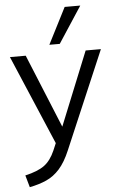

<svg xmlns="http://www.w3.org/2000/svg" viewBox="-63 -796 658 1066"><g transform="rotate(-5 265.5 -263.0)"><path d="M59 227 40 160Q110 144 146.5 117.5Q183 91 207 36L224 -4L12 -502H100L268 -92L434 -502H519L287 42Q260 106 227 143Q194 180 152.5 198.5Q111 217 59 227ZM236 -551 339 -753H426L294 -551Z"/></g></svg>

Font: Mulish
Style: Regular
Weight: 400
Designer: Vernon Adams
Foundry: Vernon Adams
Version: Version 3.603; ttfautohint (v1.8.3)